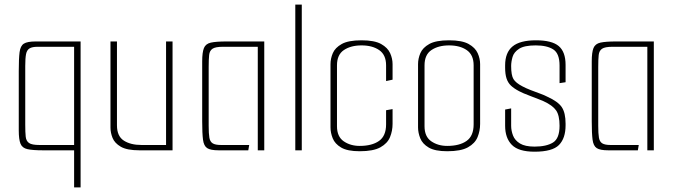

<svg xmlns="http://www.w3.org/2000/svg" viewBox="-20 -649 2910 829"><path d="M328 -470V160H300V0H165Q121 0 98.5 -5Q76 -10 68.5 -28.5Q61 -47 61 -86V-342Q61 -396 64.5 -423.5Q68 -451 83 -460.5Q98 -470 134 -470ZM300 -447H142Q119 -447 107.5 -440Q96 -433 92.5 -415.5Q89 -398 89 -364V-110Q89 -78 91 -59Q93 -40 105.5 -31.5Q118 -23 150 -23H300Z M582 0Q528 0 501.5 -15.5Q475 -31 466 -53.5Q457 -76 457 -98V-470H485V-108Q485 -61 514.5 -42Q544 -23 591 -23H697V-470H725V0Z M924 0Q889 0 874.5 -9.5Q860 -19 856.5 -46Q853 -73 853 -125V-384Q853 -423 860.5 -441.5Q868 -460 890.5 -465Q913 -470 958 -470H1121V0H1093V-447H942Q910 -447 897.5 -438.5Q885 -430 883 -411.5Q881 -393 881 -360V-106Q881 -72 884 -54.5Q887 -37 898.5 -30Q910 -23 934 -23H1056L1052 0Z M1255 -629H1283V0H1255Z M1533 4Q1480 4 1453 -12Q1426 -28 1416.5 -52Q1407 -76 1407 -99V-372Q1407 -396 1417 -419.5Q1427 -443 1455.5 -459Q1484 -475 1541 -475Q1597 -475 1625.5 -459Q1654 -443 1664.5 -419.5Q1675 -396 1675 -372V-305L1647 -299V-367Q1647 -412 1617.5 -432.5Q1588 -453 1541 -453Q1495 -453 1465 -433Q1435 -413 1435 -367V-104Q1435 -59 1464 -39Q1493 -19 1533 -19Q1586 -19 1616.5 -40.5Q1647 -62 1647 -112V-173L1675 -178V-114Q1675 -84 1664 -57Q1653 -30 1622.5 -13Q1592 4 1533 4Z M1911 4Q1858 4 1831 -12Q1804 -28 1794.5 -52Q1785 -76 1785 -99V-372Q1785 -396 1795 -419.5Q1805 -443 1833.5 -459Q1862 -475 1919 -475Q1975 -475 2003.5 -459Q2032 -443 2042.5 -419.5Q2053 -396 2053 -372V-114Q2053 -84 2042 -57Q2031 -30 2000.5 -13Q1970 4 1911 4ZM1911 -19Q1964 -19 1994.5 -40.5Q2025 -62 2025 -112V-367Q2025 -412 1995.5 -432.5Q1966 -453 1919 -453Q1873 -453 1843 -433Q1813 -413 1813 -367V-104Q1813 -59 1842 -39Q1871 -19 1911 -19Z M2288 6Q2219 6 2190 -23.5Q2161 -53 2161 -106V-176L2187 -181V-106Q2187 -85 2195 -64Q2203 -43 2225 -29.5Q2247 -16 2288 -16Q2339 -16 2367.5 -33.5Q2396 -51 2396 -106Q2396 -151 2381 -172.5Q2366 -194 2327 -212Q2320 -215 2305 -221Q2290 -227 2272.5 -233.5Q2255 -240 2241 -246Q2227 -252 2222 -255Q2199 -267 2186 -279.5Q2173 -292 2167 -310.5Q2161 -329 2161 -357V-367Q2161 -422 2193 -448.5Q2225 -475 2294 -475Q2363 -475 2392.5 -450Q2422 -425 2422 -369V-294L2396 -290V-366Q2396 -418 2369 -435.5Q2342 -453 2293 -453Q2244 -453 2221.5 -438.5Q2199 -424 2193 -403Q2187 -382 2187 -364Q2187 -324 2197 -307.5Q2207 -291 2236 -276Q2251 -268 2271.5 -260Q2292 -252 2311.5 -245Q2331 -238 2342 -232Q2389 -211 2405.5 -186.5Q2422 -162 2422 -115V-108Q2422 -52 2393.5 -23Q2365 6 2288 6Z M2606 0Q2571 0 2556.5 -9.5Q2542 -19 2538.5 -46Q2535 -73 2535 -125V-384Q2535 -423 2542.5 -441.5Q2550 -460 2572.5 -465Q2595 -470 2640 -470H2803V0H2775V-447H2624Q2592 -447 2579.5 -438.5Q2567 -430 2565 -411.5Q2563 -393 2563 -360V-106Q2563 -72 2566 -54.5Q2569 -37 2580.5 -30Q2592 -23 2616 -23H2738L2734 0Z"/></svg>

Font: Smooch Sans Thin ExtraLight
Style: Regular
Weight: 250
Version: Version 1.010